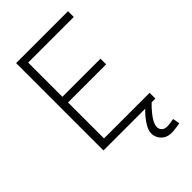

<svg xmlns="http://www.w3.org/2000/svg" viewBox="-265 -789 1083 1083"><g transform="rotate(-45 276.0 -247.5)"><path d="M89 0V-697H503V-651H139V-378H443V-333H139V-46H503V0ZM433 202Q403 202 384 189.5Q365 177 356 159Q347 141 347 124Q347 102 360 78Q373 54 392 31.5Q411 9 430 -7L473 0Q451 21 433 43Q415 65 405 84.5Q395 104 395 120Q395 136 406.5 147.5Q418 159 440 159Q451 159 466 156.5Q481 154 492 152L500 194Q486 196 466.5 199Q447 202 433 202Z"/></g></svg>

Font: Cairo Play Light
Style: Regular
Weight: 300
Version: Version 3.119